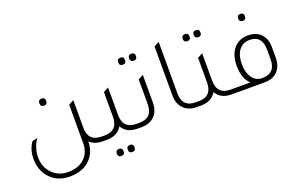

<svg xmlns="http://www.w3.org/2000/svg" viewBox="-95 -1060 2617 1666"><g transform="rotate(-20 1213.0 -227.5)"><path d="M315 -465Q283 -465 283 -498Q283 -530 315 -530Q346 -530 346 -498Q346 -465 315 -465ZM693 -42H736V0H686Q613 0 569 -42Q568 68 492 133Q424 190 317 190Q192 190 123 102Q70 34 70 -60Q70 -149 116 -211L163 -221Q112 -147 112 -60Q112 32 173 92Q230 148 317 148Q419 148 475 87Q522 36 522 -44V-398L569 -423V-170Q569 -42 693 -42Z M1014 -42H1057V0H1007Q908 0 867 -73Q825 0 726 0H676V-42H719Q843 -42 843 -170V-398L890 -423V-170Q890 -42 1014 -42ZM797 110Q828 110 828 143Q828 175 797 175Q765 175 765 143Q765 110 797 110ZM898 110Q929 110 929 143Q929 175 898 175Q866 175 866 143Q866 110 898 110Z M1079 -565Q1047 -565 1047 -598Q1047 -630 1079 -630Q1110 -630 1110 -598Q1110 -565 1079 -565ZM1180 -565Q1148 -565 1148 -598Q1148 -630 1180 -630Q1211 -630 1211 -598Q1211 -565 1180 -565ZM997 0V-42H1040Q1164 -42 1164 -170V-398L1211 -423V-169Q1211 -88 1164 -42Q1120 0 1047 0Z M1555 0Q1479 0 1435 -45.5Q1391 -91 1391 -169V-620L1438 -645V-170Q1438 -42 1562 -42H1605V0Z M1675 -565Q1643 -565 1643 -598Q1643 -630 1675 -630Q1706 -630 1706 -598Q1706 -565 1675 -565ZM1776 -565Q1744 -565 1744 -598Q1744 -630 1776 -630Q1807 -630 1807 -598Q1807 -565 1776 -565ZM1883 -42H1926V0H1876Q1777 0 1736 -73Q1694 0 1595 0H1545V-42H1588Q1712 -42 1712 -170V-398L1759 -423V-170Q1759 -42 1883 -42Z M2187 -566Q2155 -566 2155 -599Q2155 -631 2187 -631Q2218 -631 2218 -599Q2218 -566 2187 -566ZM1866 0V-42H2066Q2003 -99 2003 -216Q2003 -323 2057 -381Q2105 -433 2184 -433Q2259 -433 2302.5 -388Q2346 -343 2346 -265V-166Q2345 -86 2298 -41Q2255 0 2182 0ZM2299 -257Q2299 -391 2184 -391Q2121 -391 2085.5 -344.5Q2050 -298 2050 -216Q2050 -136 2086 -88Q2120 -42 2175 -42Q2299 -42 2299 -170Z"/></g></svg>

Font: TajawalTap
Style: Regular
Weight: 300
Designer: Boutros Fonts
Foundry: Created by Boutros International 2017
Version: Version 2.700